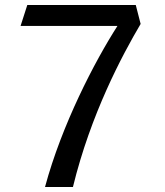

<svg xmlns="http://www.w3.org/2000/svg" viewBox="-20 -750 660 770"><path d="M544 -654 524.5 -730H89.5L62.5 -646H451C359.5 -503 228 -250.5 160.5 0H272.5C344 -293 470 -528.5 544 -654Z"/></svg>

Font: Monaspace Argon
Style: Regular
Weight: 400
Designer: Riley Cran & the Lettermatic Team
Foundry: Lettermatic
Version: Version 1.200 (Monaspace Argon)